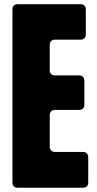

<svg xmlns="http://www.w3.org/2000/svg" viewBox="-20 -879 452 899"><path d="M62.5 0Q51.3 0 44.7 -6.6Q38.1 -13.2 38.1 -24.4V-835Q38.1 -846.2 44.7 -852.8Q51.3 -859.4 62.5 -859.4H357.4Q368.7 -859.4 375.2 -852.8Q381.8 -846.2 381.8 -835V-717.8Q381.8 -706.5 375.2 -700Q368.7 -693.4 357.4 -693.4H237.3Q226.1 -693.4 219.5 -686.8Q212.9 -680.2 212.9 -668.9V-550.3Q212.9 -539.1 219.5 -532.5Q226.1 -525.9 237.3 -525.9H350.6Q361.8 -525.9 368.4 -519.3Q375 -512.7 375 -501.5V-388.7Q375 -377.4 368.4 -370.8Q361.8 -364.3 350.6 -364.3H237.3Q226.1 -364.3 219.5 -357.7Q212.9 -351.1 212.9 -339.8V-191.9Q212.9 -180.7 219.5 -174.1Q226.1 -167.5 237.3 -167.5H368.7Q379.9 -167.5 386.5 -160.9Q393.1 -154.3 393.1 -143.1V-24.4Q393.1 -13.2 386.5 -6.6Q379.9 0 368.7 0Z"/></svg>

Font: Fz Anton Round
Style: Regular
Weight: 400
Designer: Vernon Adams
Foundry: Vernon Adams
Version: Version 2.0 Mod + VH boi FontZin